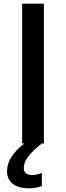

<svg xmlns="http://www.w3.org/2000/svg" viewBox="-20 -778 358 1041"><path d="M218 -758V0H207Q160 36 134.5 68.5Q109 101 109 133Q109 171 155 171Q183 171 207 159V231Q174 243 140 243Q79 243 48.5 218Q18 193 18 150Q18 72 112 0H100V-758Z"/></svg>

Font: Biryani SemiBold
Style: Regular
Weight: 600
Designer: Dan Reynolds and Mathieu Réguer
Foundry: Dan Reynolds and Mathieu Réguer
Version: Version 1.004; ttfautohint (v1.1) -l 5 -r 5 -G 72 -x 0 -D la